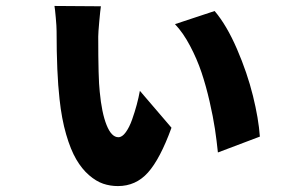

<svg xmlns="http://www.w3.org/2000/svg" viewBox="-20 -580 996 645"><path d="M318.9 -558.9Q316.8 -544.7 313.4 -507.1Q310 -469.5 310 -457Q310 -314.3 315 -272Q321.7 -200.6 338.1 -159.8Q354.4 -119 377.8 -119Q390.3 -119 402.3 -135.5Q414.4 -152 423.7 -178.1Q432.9 -204.2 439.3 -228Q445.7 -251.8 449.9 -274.9L556.1 -150.9Q517.8 -45.8 477.1 -0.4Q436.4 45.1 376.1 45.1Q350.1 45.1 326.5 37.1Q302.9 29.1 278.9 8.3Q255 -12.4 236.2 -44.6Q217.3 -76.7 202.2 -128.6Q187.1 -180.4 180 -247.2Q170.1 -334.9 170.1 -475.9Q170.1 -491.1 167.4 -520.4Q164.8 -549.7 163 -560ZM701 -543Q741.5 -495.4 776.1 -415.3Q810.7 -335.2 829.7 -258.3Q848.7 -181.5 853 -121.1L712 -67.8Q708.1 -106.2 702.1 -146.7Q696 -187.1 684.1 -239.2Q672.2 -291.2 657 -336.6Q641.7 -382.1 618.4 -426.1Q595.2 -470.2 567.8 -498.9Z"/></svg>

Font: Karasuma Gothic
Style: Black
Weight: 900
Designer: Rasmus Andersson / Ryoko Nishizuka
Foundry: Genbu
Version: Version 1.00